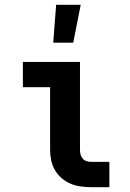

<svg xmlns="http://www.w3.org/2000/svg" viewBox="-20 -777 540 797"><path d="M358 0Q337 0 315 -3Q293 -6 273 -14.5Q253 -23 236 -37.5Q219 -52 208 -71Q197 -90 192.5 -111.5Q188 -133 188 -155V-415H75V-520H312V-155Q312 -145 314.5 -135.5Q317 -126 323.5 -118.5Q330 -111 339.5 -108Q349 -105 358 -105H434V0ZM201 -600 213 -757H315L284 -600Z"/></svg>

Font: Iosevka Curly Extrabold
Style: Regular
Weight: 800
Monospace: yes
Designer: Belleve Invis
Foundry: Belleve Invis
Version: Version 22.1.2; ttfautohint (v1.8.4)